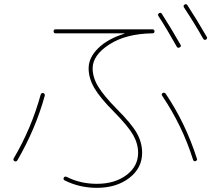

<svg xmlns="http://www.w3.org/2000/svg" viewBox="-20 -862 1040 932"><path d="M250 -700.2Q240.2 -700.2 240.2 -710Q240.2 -719.7 250 -719.7H719.7Q729.5 -719.7 730 -710Q730.5 -700.2 718.8 -700.2Q590.8 -698.2 510.3 -646Q429.7 -593.8 429.7 -530.3Q429.7 -486.3 456.5 -441.9Q483.4 -397.5 546.9 -333Q617.2 -262.7 643.6 -216.8Q669.9 -170.9 669.9 -120.1Q669.9 -45.9 607.4 2Q544.9 49.8 450.2 49.8Q366.2 49.8 293.9 13.7Q285.2 8.8 290 0Q293.9 -6.8 302.7 -3.9Q369.1 30.3 450.2 30.3Q537.1 30.3 593.8 -12.2Q650.4 -54.7 650.4 -120.1Q650.4 -164.1 626.5 -206.5Q602.5 -249 533.2 -319.3Q465.8 -386.7 438 -434.6Q410.2 -482.4 410.2 -530.3Q410.2 -582 456.1 -627.4Q502 -672.9 583 -698.2Q584 -698.2 584 -699.2Q584 -700.2 583 -700.2ZM837.9 -635.7Q790 -721.7 749 -784.2Q744.1 -793 752 -797.9Q760.7 -802.7 765.6 -794.9Q811.5 -723.6 856.4 -644.5Q861.3 -636.7 852.1 -631.8Q842.8 -627 837.9 -635.7ZM965.8 -674.8Q927.7 -743.2 873 -826.2Q868.2 -835 876 -839.8Q884.8 -844.7 889.6 -836.9Q933.6 -769.5 983.4 -683.6Q988.3 -674.8 980 -669.9Q971.7 -665 965.8 -674.8ZM929.7 -80.1Q920.9 -76.2 917 -86.9Q865.2 -252 767.6 -396.5Q761.7 -405.3 769.5 -410.2Q778.3 -415 784.2 -407.2Q880.9 -263.7 935.5 -92.8Q939.5 -84 929.7 -80.1ZM49.8 -80.1Q42 -85 46.9 -93.8Q131.8 -237.3 177.7 -403.3Q180.7 -412.1 190.4 -410.2Q194.3 -409.2 196.3 -405.3Q198.2 -401.4 197.3 -397.5Q153.3 -237.3 64.5 -84Q58.6 -75.2 49.8 -80.1Z"/></svg>

Font: Rounded-X Mgen+ 1m thin
Style: Regular
Weight: 100
Designer: [Source Han Sans]
Ryoko NISHIZUKA  (kana & ideographs); Paul D. Hunt (Latin, Greek & Cyrillic); Wenlong ZHANG  (bopomofo
Version: Version 1.059.20150602